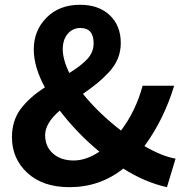

<svg xmlns="http://www.w3.org/2000/svg" viewBox="-20 -774 778 808"><path d="M169.9 -205.1Q169.9 -157.2 203.1 -127.9Q236.3 -98.6 290 -98.6Q342.8 -98.6 398.4 -135.7Q305.7 -211.9 231.4 -308.6Q169.9 -255.9 169.9 -205.1ZM244.1 -566.4Q244.1 -524.4 271.5 -466.8Q321.3 -497.1 347.7 -525.9Q374 -554.7 374 -591.8Q374 -656.2 318.4 -656.2Q286.1 -656.2 265.1 -631.8Q244.1 -607.4 244.1 -566.4ZM718.8 -106.4 682.6 13.7Q589.8 -6.8 499 -64.5Q400.4 13.7 272.5 13.7Q160.2 13.7 95.2 -46.4Q30.3 -106.4 30.3 -196.3Q30.3 -266.6 67.4 -315.9Q104.5 -365.2 168.9 -406.2Q122.1 -492.2 122.1 -566.4Q122.1 -645.5 175.8 -699.7Q229.5 -753.9 316.4 -753.9Q395.5 -753.9 441.9 -710Q488.3 -666 488.3 -592.8Q488.3 -557.6 475.6 -526.9Q462.9 -496.1 437 -468.8Q411.1 -441.4 388.2 -422.9Q365.2 -404.3 329.1 -378.9Q395.5 -296.9 489.3 -224.6Q551.8 -307.6 580.1 -413.1H712.9Q669.9 -271.5 587.9 -159.2Q662.1 -116.2 718.8 -106.4Z"/></svg>

Font: Bpmf Zihi Sans Bold
Style: Bold
Weight: 700
Foundry: But Ko
Version: Version 1.320